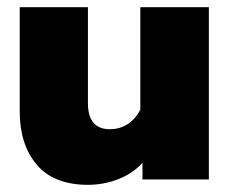

<svg xmlns="http://www.w3.org/2000/svg" viewBox="-20 -500 642 535"><path d="M35 -189V-480H225V-213Q225 -140 286 -140Q314 -140 335.5 -154Q357 -168 371 -194V-480H562V0H377V-46Q349 -16 309 -0.5Q269 15 225 15Q130 15 82.5 -41Q35 -97 35 -189Z"/></svg>

Font: Readiness ExtraBold
Style: Regular
Weight: 800
Designer: Katatrad Team
Foundry: CadsonDemak
Version: Version 1.00;January 16, 2020;FontCreator 12.0.0.2550 64-bit